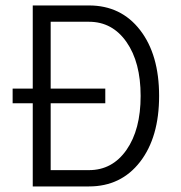

<svg xmlns="http://www.w3.org/2000/svg" viewBox="-20 -670 650 690"><path d="M299.8 -650.4H97.7V-351.6H25.4V-298.8H97.7V0H299.8Q415 0 483.4 -88.4Q551.8 -176.8 551.8 -325.2Q551.8 -473.6 483.4 -562Q415 -650.4 299.8 -650.4ZM299.8 -591.8Q383.8 -591.8 434.6 -519Q485.4 -446.3 485.4 -325.2Q485.4 -204.1 434.6 -131.3Q383.8 -58.6 299.8 -58.6H162.1V-298.8H358.4V-351.6H162.1V-591.8Z"/></svg>

Font: Lohit Devanagari
Style: Regular
Weight: 400
Version: 2.95.4